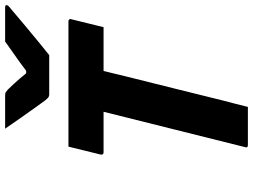

<svg xmlns="http://www.w3.org/2000/svg" viewBox="-139 -848 987 749"><g transform="rotate(-90 354.5 -473.5)"><path d="M312 0H163Q151 0 155 -11Q189 -149 224 -287Q259 -425 293 -563H134Q129 -563 127 -566.5Q125 -570 126 -574Q134 -607 141.5 -637Q149 -667 157 -700H646Q651 -700 653.5 -696.5Q656 -693 654 -689Q646 -656 638.5 -626Q631 -596 623 -563H452Q447 -541 441.5 -519.5Q436 -498 431 -476Q407 -382 384 -287.5Q361 -193 337 -98Q330 -71 323.5 -46Q317 -21 312 0ZM514 -775H361Q354 -775 349.5 -778Q345 -781 335 -794Q327 -805 309 -830Q291 -855 269 -886.5Q247 -918 227 -947H354Q365 -947 368.5 -945Q372 -943 379 -937Q389 -927 405 -909.5Q421 -892 443 -865Q447 -865 453 -865Q487 -891 515.5 -910.5Q544 -930 567 -947H700Q710 -947 709 -940Q708 -936 703.5 -932Q699 -928 682 -914Q661 -896 630.5 -870.5Q600 -845 569 -819.5Q538 -794 514 -775Z"/></g></svg>

Font: Recursive Sn Lnr St XBd
Style: Italic
Weight: 800
Italic angle: -15°
Version: Version 1.079;hotconv 1.0.112;makeotfexe 2.5.65598; ttfautoh